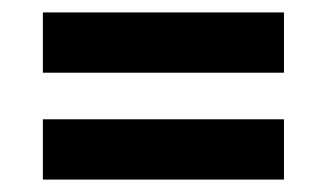

<svg xmlns="http://www.w3.org/2000/svg" viewBox="-20 -471 526 309"><path d="M49 -354V-451H437V-354ZM49 -182V-279H437V-182Z"/></svg>

Font: Bricolage Grotesque 96pt Medium
Style: Regular
Weight: 500
Designer: Mathieu Triay
Foundry: Atelier Triay
Version: Version 1.001; ttfautohint (v1.8.4.7-5d5b);gftools[0.9.33.de